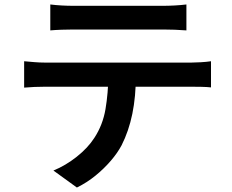

<svg xmlns="http://www.w3.org/2000/svg" viewBox="-20 -779 1040 859"><path d="M205 -759Q229 -756 256 -754.5Q283 -753 307 -753Q326 -753 366.5 -753Q407 -753 458.5 -753Q510 -753 561.5 -753Q613 -753 653 -753Q693 -753 710 -753Q734 -753 761.5 -754.5Q789 -756 814 -759V-643Q789 -645 762 -646Q735 -647 710 -647Q693 -647 653 -647Q613 -647 561.5 -647Q510 -647 459 -647Q408 -647 367 -647Q326 -647 308 -647Q283 -647 255 -646Q227 -645 205 -643ZM88 -505Q110 -503 134 -501Q158 -499 181 -499Q194 -499 233 -499Q272 -499 327.5 -499Q383 -499 446.5 -499Q510 -499 573.5 -499Q637 -499 692 -499Q747 -499 785.5 -499Q824 -499 836 -499Q852 -499 878 -500.5Q904 -502 924 -505V-388Q906 -390 881.5 -390.5Q857 -391 836 -391Q824 -391 785.5 -391Q747 -391 692 -391Q637 -391 573.5 -391Q510 -391 446.5 -391Q383 -391 327.5 -391Q272 -391 233 -391Q194 -391 181 -391Q159 -391 134 -390Q109 -389 88 -387ZM588 -444Q588 -347 572 -269.5Q556 -192 524 -129Q506 -95 476 -60Q446 -25 407.5 6.5Q369 38 324 60L219 -16Q273 -38 323 -77.5Q373 -117 402 -162Q440 -220 452 -291Q464 -362 465 -443Z"/></svg>

Font: Noto Sans KR SemiBold
Style: Regular
Weight: 600
Designer: Ryoko NISHIZUKA  (kana, bopomofo & ideographs); Paul D. Hunt (Latin, Greek & Cyrillic); Sandoll Communications , Soo-you
Foundry: Adobe
Version: Version 2.004-H2;hotconv 1.0.118;makeotfexe 2.5.65603